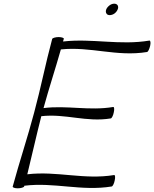

<svg xmlns="http://www.w3.org/2000/svg" viewBox="-20 -1011 836 1041"><path d="M618 -960C622 -968 621 -976 618 -982C614 -988 608 -991 599 -991C591 -991 582 -988 574 -982C566 -976 559 -968 556 -960C553 -952 553 -944 557 -938C560 -932 567 -929 575 -929C583 -929 593 -932 601 -938C609 -944 615 -952 618 -960ZM263 -800C227 -667 201 -533 165 -400C130 -267 85 -133 49 0C47 5 59 10 76 10C93 10 109 5 111 0L112 -4C275 -24 421 27 586 0C591 -1 599 -16 602 -33C606 -50 604 -63 599 -62C435 -35 290 -85 128 -66C154 -171 177 -276 204 -381C335 -396 448 -347 581 -369C586 -370 594 -385 597 -402C601 -419 599 -432 594 -431C464 -409 344 -441 216 -425C245 -531 280 -637 310 -743C471 -760 613 -702 777 -729C783 -730 790 -745 794 -762C798 -779 796 -792 790 -791C629 -764 481 -804 322 -786C323 -791 324 -795 326 -800C328 -805 315 -810 298 -810C281 -810 265 -805 263 -800Z"/></svg>

Font: Nupuram ExtraLight Oblique
Style: Regular
Weight: 200
Designer: Santhosh Thottingal (santhosh.thottingal@gmail.com)
Foundry: SMC
Version: Version 1.000